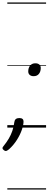

<svg xmlns="http://www.w3.org/2000/svg" viewBox="-59 -1030 392 1550"><path d="M213 -415Q192 -415 180.5 -425.5Q169 -436 169 -453Q169 -483 184.5 -501Q200 -519 226 -519Q247 -519 258.5 -509Q270 -499 270 -481Q270 -452 255 -433.5Q240 -415 213 -415ZM-13 189Q-20 189 -29.5 181Q-39 173 -39 166Q-39 162 -37 158Q-35 154 -31 150Q-6 119 11.5 89.5Q29 60 40.5 27Q52 -6 57 -46Q59 -61 69 -69Q79 -77 97 -77Q114 -77 122.5 -70Q131 -63 131 -50Q131 -22 117.5 17.5Q104 57 78 98.5Q52 140 14 175Q6 181 -0.5 185Q-7 189 -13 189ZM0 490H313V500H0ZM0 -20H313V0H0ZM0 -505H313V-500H0ZM0 -1010H313V-1000H0Z"/></svg>

Font: Playwrite AU TAS Guides
Style: Regular
Weight: 400
Designer: Veronika Burian, José Scaglione
Foundry: TypeTogether
Version: Version 1.003